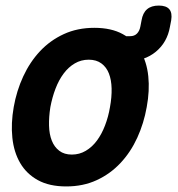

<svg xmlns="http://www.w3.org/2000/svg" viewBox="-20 -660 640 690"><path d="M419.7 -440.5Q396.4 -440.5 387.3 -451.3Q378.2 -462.1 382.6 -485.4Q387 -508.7 399.8 -519.3Q412.7 -530 435.3 -530H447.9Q463.1 -530 472.3 -539.4Q481.5 -548.7 484.5 -565L488.7 -586.9Q493.1 -613.6 508.5 -626.8Q523.9 -640 550.6 -640Q577.3 -640 588.5 -626.8Q599.6 -613.6 595.2 -586.9L590.7 -563.5Q580.9 -507.9 540.2 -474.2Q499.5 -440.5 439.8 -440.5ZM218 10Q157.2 10 116.2 -12.6Q75.3 -35.1 52.5 -74.2Q29.8 -113.2 24.4 -165Q19 -216.8 29.3 -275.3Q39.6 -333.8 63.5 -385.4Q87.4 -437.1 123.8 -476Q160.3 -514.9 209.2 -537.4Q258.2 -560 319 -560Q380.1 -560 421.1 -537.4Q462 -514.9 484.8 -476.3Q507.5 -437.8 512.9 -386.1Q518.3 -334.5 507.3 -275.3Q497 -216.8 473.3 -165Q449.6 -113.2 413 -74.2Q376.4 -35.1 327.6 -12.6Q278.8 10 218 10ZM238.2 -104.5Q265.5 -104.5 288.2 -118Q311 -131.4 328.1 -154.5Q345.3 -177.5 357.3 -208.8Q369.4 -240 375.3 -275.3Q381.9 -311.3 381.1 -342.2Q380.3 -373.2 371.4 -395.9Q362.6 -418.6 344.5 -432Q326.4 -445.5 298.8 -445.5Q271.2 -445.5 248.5 -432Q225.7 -418.6 208.6 -395.5Q191.4 -372.5 179.5 -341.4Q167.6 -310.3 161 -275Q155.4 -239.7 156.2 -208.6Q157 -177.5 166.2 -154.5Q175.4 -131.4 193.2 -118Q210.9 -104.5 238.2 -104.5Z"/></svg>

Font: Maple Mono
Style: Italic
Weight: 400
Italic angle: -10°
Monospace: yes
Designer: subframe7536
Version: Version 7.300